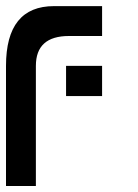

<svg xmlns="http://www.w3.org/2000/svg" viewBox="-20 -620 460 640"><path d="M0 0Q0 -99.6 0 -400.4Q0 -599.6 160.2 -599.6Q320.3 -599.6 320.3 -599.6Q320.3 -566.4 320.3 -500Q320.3 -500 210 -500Q99.6 -500 99.6 -400.4Q99.6 -266.6 99.6 0Q75.2 0 0 0ZM200.2 -400.4Q200.2 -375 200.2 -299.8Q230.5 -299.8 320.3 -299.8Q320.3 -325.2 320.3 -400.4Q290 -400.4 200.2 -400.4Z"/></svg>

Font: Encounter VC
Style: Regular
Weight: 400
Designer: Silver Alicorn
Version: Version 1.0